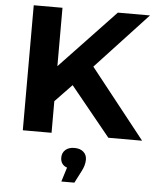

<svg xmlns="http://www.w3.org/2000/svg" viewBox="-62 -753 876 1071"><g transform="rotate(5 375.5 -217.0)"><path d="M338 -275 244 -177V0H83V-700H244V-373L554 -700H734L444 -388L751 0H562ZM448 133Q448 164 430 198L395 266H322L347 186Q329 180 319.5 166.5Q310 153 310 133Q310 106 328.5 89.5Q347 73 379 73Q411 73 429.5 89.5Q448 106 448 133Z"/></g></svg>

Font: Idrija
Style: Bold
Weight: 700
Designer: Julieta Ulanovsky
Foundry: Julieta Ulanovsky
Version: Version 7.200